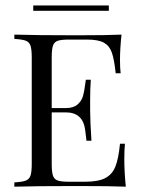

<svg xmlns="http://www.w3.org/2000/svg" viewBox="-20 -701 531 721"><path d="M452.4 0Q397.6 -2.4 267.7 -2.4Q112.9 -2.4 33.9 0V-16.1Q62.9 -17.7 76.2 -22.6Q89.5 -27.4 94.4 -41.1Q99.2 -54.8 99.2 -85.5V-485.5Q99.2 -516.1 94.4 -529.8Q89.5 -543.5 76.2 -548.4Q62.9 -553.2 33.9 -554.8V-571Q112.9 -568.5 267.7 -568.5Q386.3 -568.5 436.3 -571Q430.6 -517.7 430.6 -475.8Q430.6 -444.4 433.1 -425.8H414.5Q408.9 -478.2 400 -503.6Q391.1 -529 370.2 -540.7Q349.2 -552.4 306.5 -552.4H239.5Q210.5 -552.4 197.2 -548Q183.9 -543.5 179 -529.8Q174.2 -516.1 174.2 -485.5V-295.2H227.4Q255.6 -295.2 271 -308.5Q286.3 -321.8 291.5 -339.9Q296.8 -358.1 300 -385.5L302.4 -401.6H321Q318.5 -367.7 318.5 -325.8V-287.1Q318.5 -246 323.4 -172.6H304.8Q304 -178.2 300 -211.7Q296 -245.2 277.8 -262.1Q259.7 -279 227.4 -279H174.2V-85.5Q174.2 -54.8 179 -41.1Q183.9 -27.4 197.2 -23Q210.5 -18.5 239.5 -18.5H298.4Q348.4 -18.5 374.6 -31.9Q400.8 -45.2 412.9 -74.6Q425 -104 430.6 -161.3H449.2Q446.8 -139.5 446.8 -103.2Q446.8 -57.3 452.4 0ZM388.7 -660.5H104.8V-680.6H388.7Z"/></svg>

Font: Playfair Display
Style: Regular
Weight: 400
Designer: Claus Eggers Sørensen
Foundry: Claus Eggers Sørensen
Version: Version 1.005; ttfautohint (v1.2) -l 10 -r 42 -G 200 -x 21 -